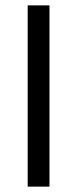

<svg xmlns="http://www.w3.org/2000/svg" viewBox="-20 -694 287 714"><path d="M164 0H83V-674H164Z"/></svg>

Font: Hind Vadodara
Style: Regular
Weight: 400
Designer: Hitesh Malaviya
Foundry: Indian Type Foundry
Version: Version 1.001;PS 1.0;hotconv 1.0.86;makeotf.lib2.5.63406; tt